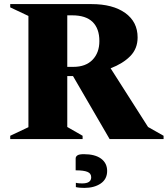

<svg xmlns="http://www.w3.org/2000/svg" viewBox="-20 -680 820 939"><path d="M30 0V-16L119 -58V-602L30 -644V-660H427Q532 -660 592.5 -616.5Q653 -573 653 -497Q653 -442 617 -405.5Q581 -369 521 -346L704 -59L780 -16V0H516L337 -308H309V-59L384 -16V0ZM333 -605H309V-353H339Q399 -353 432.5 -387.5Q466 -422 466 -479Q466 -540 433 -572.5Q400 -605 333 -605ZM392 239Q382 239 370.5 238Q359 237 351 235V214Q359 216 368 216.5Q377 217 382 217Q426 217 426 187Q426 168 407.5 160.5Q389 153 350 153V95Q350 86 358.5 80Q367 74 390 74Q445 74 474.5 96Q504 118 504 156Q504 196 472.5 217.5Q441 239 392 239Z"/></svg>

Font: Spectral ExtraBold
Style: Regular
Weight: 800
Designer: Jean-Baptiste Levee
Foundry: Production Type
Version: Version 2.001